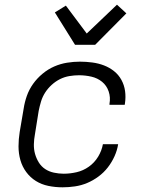

<svg xmlns="http://www.w3.org/2000/svg" viewBox="-20 -791 640 819"><path d="M247 8Q216 8 186.5 2Q157 -4 133 -19Q109 -34 92 -57Q75 -80 67 -108Q59 -136 59 -166.5Q59 -197 64 -228L81 -328Q85 -355 94.5 -382Q104 -409 121 -433Q138 -457 161.5 -476.5Q185 -496 211.5 -507.5Q238 -519 266 -523.5Q294 -528 321 -528Q347 -528 373.5 -524.5Q400 -521 423.5 -512Q447 -503 466.5 -487.5Q486 -472 498 -450Q510 -428 513.5 -402.5Q517 -377 513 -350L512 -344H447V-348Q452 -376 443.5 -401Q435 -426 415.5 -442Q396 -458 370 -464Q344 -470 317 -470Q297 -470 276 -466.5Q255 -463 236 -453.5Q217 -444 200.5 -429Q184 -414 172.5 -396Q161 -378 155 -358Q149 -338 145 -318L129 -218Q125 -197 124.5 -175.5Q124 -154 129.5 -134.5Q135 -115 145.5 -98Q156 -81 172.5 -70Q189 -59 210 -54.5Q231 -50 252 -50Q279 -50 307 -56.5Q335 -63 359 -80Q383 -97 398.5 -122.5Q414 -148 419 -176H484Q480 -150 468.5 -124.5Q457 -99 440 -77Q423 -55 400 -38Q377 -21 352 -10.5Q327 0 300 4Q273 8 247 8ZM300 -600 214 -738 261 -767 350 -648 479 -771 519 -734 386 -600Z"/></svg>

Font: Iosevka Aile Light Oblique
Style: Regular
Weight: 300
Italic angle: -9°
Designer: Belleve Invis
Foundry: Belleve Invis
Version: Version 31.1.0; ttfautohint (v1.8.4)